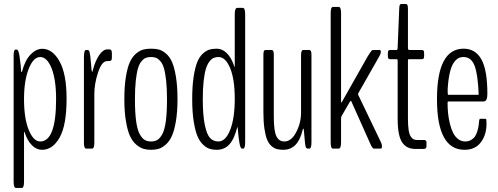

<svg xmlns="http://www.w3.org/2000/svg" viewBox="-20 -740 2480 956"><path d="M59.1 195.8Q47.9 195.8 47.9 164.6V-463.4Q47.9 -493.2 57.6 -493.2H63Q73.2 -493.2 78.1 -454.1Q85 -402.8 85 -386.2Q85.9 -380.9 87.4 -380.9Q88.4 -380.9 89.8 -384.3Q104.5 -439.9 132.3 -468.5Q160.2 -497.1 190.4 -497.1Q241.2 -497.1 276.4 -434.6Q311.5 -372.1 311.5 -248Q311.5 -117.2 277.1 -55.7Q242.7 5.9 189 5.9Q162.1 5.9 139.4 -16.4Q116.7 -38.6 102.5 -81.1Q101.6 -84 100.6 -84Q99.6 -84 99.6 -79.1V164.6Q99.6 195.8 88.4 195.8ZM180.2 -35.6Q259.3 -35.6 259.3 -246.6Q259.3 -344.2 236.8 -400.1Q214.4 -456.1 180.2 -456.1Q146 -456.1 122.8 -397Q99.6 -337.9 99.6 -246.6Q99.6 -150.9 123 -93.3Q146.5 -35.6 180.2 -35.6Z M409.7 0Q397.9 0 397.9 -28.3V-453.6Q397.9 -491.2 408.2 -491.2H416Q421.9 -491.2 424.6 -484.6Q427.2 -478 429.7 -460L436 -391.1Q438 -381.3 439.5 -381.3L442.4 -391.1Q454.1 -436 473.6 -465.1Q493.2 -494.1 514.6 -494.1Q514.6 -494.1 522.5 -494.1Q530.8 -494.1 533.9 -490Q537.1 -485.8 537.1 -473.6V-456.1Q537.1 -444.3 534.7 -440.4Q532.2 -436.5 525.9 -436.5L510.3 -435.5Q485.8 -433.1 467.8 -377.9Q449.7 -322.8 449.7 -271.5V-28.3Q449.7 0 438 0Z M811.5 -246.1Q811.5 -300.8 807.1 -340.1Q802.7 -379.4 795.9 -401.6Q789.1 -423.8 777.8 -436.3Q766.6 -448.7 756.3 -452.4Q746.1 -456.1 731.9 -456.1Q717.8 -456.1 707.3 -452.4Q696.8 -448.7 685.5 -436Q674.3 -423.3 667.5 -401.1Q660.6 -378.9 656.2 -339.8Q651.9 -300.8 651.9 -246.1Q651.9 -180.7 657.7 -137.5Q663.6 -94.2 675.3 -72.8Q687 -51.3 700.2 -43.5Q713.4 -35.6 731.9 -35.6Q750.5 -35.6 763.4 -43.2Q776.4 -50.8 788.1 -72Q799.8 -93.3 805.7 -136.7Q811.5 -180.2 811.5 -246.1ZM732.4 5.9Q711.4 5.9 694.6 1Q677.7 -3.9 658.9 -19.5Q640.1 -35.2 627.7 -61.8Q615.2 -88.4 607.2 -135.5Q599.1 -182.6 599.1 -246.1Q599.1 -310.5 606.9 -357.9Q614.7 -405.3 627 -431.6Q639.2 -458 657.7 -473.4Q676.3 -488.8 693.4 -493.2Q710.4 -497.6 732.4 -497.6Q754.4 -497.6 771.2 -493.2Q788.1 -488.8 806.4 -473.4Q824.7 -458 836.4 -431.6Q848.1 -405.3 856 -357.9Q863.8 -310.5 863.8 -246.1Q863.8 -182.6 855.7 -135.5Q847.7 -88.4 835.4 -62Q823.2 -35.6 804.9 -19.8Q786.6 -3.9 769.8 1Q752.9 5.9 732.4 5.9Z M1162.1 -109.4Q1147 -48.3 1122.1 -21.2Q1097.2 5.9 1059.1 5.9Q1040 5.9 1024.4 1.2Q1008.8 -3.4 991.7 -19.3Q974.6 -35.2 963.4 -61.5Q952.1 -87.9 944.6 -135Q937 -182.1 937 -246.1Q937 -309.1 943.8 -355.2Q950.7 -401.4 961.2 -428.5Q971.7 -455.6 988.3 -471.4Q1004.9 -487.3 1021.2 -492.4Q1037.6 -497.6 1058.6 -497.6Q1086.4 -497.6 1108.9 -475.8Q1131.3 -454.1 1146 -411.1Q1146 -410.6 1147 -408.4Q1147.9 -406.2 1148.4 -405.3Q1148.9 -405.3 1148.9 -411.6V-668.9Q1148.9 -700.7 1161.1 -700.7H1189Q1200.7 -700.7 1200.7 -668.9V-32.7Q1200.7 0 1190.9 0H1185.1Q1177.7 0 1173.1 -23.7Q1168.5 -47.4 1166 -76.4Q1163.6 -105.5 1162.1 -109.4ZM1148.9 -247.1Q1148.9 -345.2 1126 -400.6Q1103 -456.1 1067.9 -456.1Q1053.7 -456.1 1043 -451.2Q1032.2 -446.3 1022 -432.6Q1011.7 -418.9 1004.9 -396.2Q998 -373.5 993.9 -335.9Q989.7 -298.3 989.7 -247.6Q989.7 -166 999.8 -117.9Q1009.8 -69.8 1026.1 -52.7Q1042.5 -35.6 1067.4 -35.6Q1103.5 -35.6 1126.2 -93.5Q1148.9 -151.4 1148.9 -247.1Z M1390.6 5.9Q1371.6 5.9 1357.7 2Q1343.8 -2 1330.6 -13.9Q1317.4 -25.9 1309.3 -46.4Q1301.3 -66.9 1296.4 -100.8Q1291.5 -134.8 1291.5 -182.1V-466.3Q1291.5 -481 1294.2 -486.1Q1296.9 -491.2 1302.7 -491.2H1332Q1337.9 -491.2 1340.6 -486.1Q1343.3 -481 1343.3 -466.3V-159.7Q1343.3 -88.4 1356 -62Q1368.7 -35.6 1396 -35.6Q1430.7 -35.6 1454.8 -81.8Q1479 -127.9 1479 -180.2V-466.3Q1479 -491.2 1490.7 -491.2H1519Q1524.9 -491.2 1527.8 -486.1Q1530.8 -481 1530.8 -466.3V-31.7Q1530.8 0 1520 0H1513.7Q1507.3 0 1504.2 -4.4Q1501 -8.8 1499 -25.4L1492.7 -93.3Q1491.7 -99.6 1489.7 -99.6Q1487.8 -99.6 1486.8 -92.8Q1463.9 5.9 1390.6 5.9Z M1637.7 0Q1626.5 0 1626.5 -31.7V-673.8Q1626.5 -705.6 1637.7 -705.6H1666.5Q1678.2 -705.6 1678.2 -673.8V-234.9Q1678.2 -229.5 1680.2 -229.5L1681.6 -231L1811.5 -460.4Q1817.4 -469.7 1819.6 -472.9Q1821.8 -476.1 1825.7 -481.7Q1829.6 -487.3 1832.5 -489.3Q1835.4 -491.2 1837.9 -491.2H1871.1Q1876 -491.2 1876 -481.9Q1876 -472.2 1869.1 -460.4L1764.6 -276.9Q1762.7 -272.9 1762.7 -271Q1762.7 -269.5 1763.7 -267.8Q1764.6 -266.1 1764.6 -265.6L1877 -31.2Q1881.8 -21.5 1881.8 -11.7Q1881.8 0 1876 0H1841.8Q1833.5 0 1821.3 -29.8L1730 -233.9Q1729 -237.8 1726.6 -237.8Q1725.6 -237.8 1723.6 -235.4Q1719.2 -228.5 1708.5 -210.2Q1697.8 -191.9 1689.5 -177Q1681.2 -162.1 1680.7 -162.1Q1678.2 -156.2 1678.2 -147.5V-31.7Q1678.2 0 1666.5 0Z M2048.3 1.5Q2027.3 1.5 2012 -5.4Q1996.6 -12.2 1984.4 -28.3Q1972.2 -44.4 1966.1 -74.7Q1960 -105 1960 -148.9V-437Q1960 -445.3 1955.1 -445.3H1922.9Q1916.5 -445.3 1913.8 -448.5Q1911.1 -451.7 1911.1 -463.4V-472.7Q1911.1 -484.4 1913.8 -487.8Q1916.5 -491.2 1922.9 -491.2H1955.1Q1960 -491.2 1960 -504.4L1967.8 -696.3Q1968.3 -710.9 1970.7 -715.6Q1973.1 -720.2 1979 -720.2H2000Q2005.9 -720.2 2008.5 -715.6Q2011.2 -710.9 2011.2 -696.3V-504.4Q2011.2 -491.2 2016.6 -491.2H2080.1Q2086.4 -491.2 2089.1 -487.8Q2091.8 -484.4 2091.8 -472.7V-463.4Q2091.8 -451.7 2089.1 -448.5Q2086.4 -445.3 2080.1 -445.3H2016.6Q2013.2 -445.3 2012.2 -443.8Q2011.2 -442.4 2011.2 -437V-149.9Q2011.2 -115.2 2014.6 -93Q2018.1 -70.8 2025.1 -60.3Q2032.2 -49.8 2039.6 -46.4Q2046.9 -43 2057.6 -43H2089.8Q2103.5 -43 2103.5 -32.7V-11.7Q2103.5 1.5 2089.8 1.5Z M2293 5.9Q2155.8 5.9 2155.8 -246.1Q2155.8 -497.6 2288.6 -497.6Q2347.2 -497.6 2377 -444.3Q2406.7 -391.1 2406.7 -271.5Q2406.7 -234.9 2388.2 -234.9H2211.4Q2208.5 -234.9 2208.5 -227.5Q2208.5 -200.2 2211.2 -174.8Q2213.9 -149.4 2220.2 -123.5Q2226.6 -97.7 2236.1 -78.6Q2245.6 -59.6 2261 -47.6Q2276.4 -35.6 2295.9 -35.6Q2313 -35.6 2325.7 -43.2Q2338.4 -50.8 2345.2 -60.8Q2352.1 -70.8 2356.7 -86.7Q2361.3 -102.5 2363 -113.5Q2364.7 -124.5 2365.7 -139.2Q2367.7 -148.4 2370.1 -148.4H2395.5Q2401.4 -148.4 2401.9 -142.1V-133.8Q2402.3 -125 2402.3 -123Q2402.3 -68.8 2374.3 -31.5Q2346.2 5.9 2293 5.9ZM2210.4 -268.1Q2210.4 -268.1 2362.8 -268.1Q2363.3 -268.1 2363.3 -272.5Q2359.4 -370.6 2342.8 -413.3Q2326.2 -456.1 2287.6 -456.1Q2272.9 -456.1 2261.2 -449.5Q2249.5 -442.9 2238.3 -426.3Q2227.1 -409.7 2219.5 -377Q2211.9 -344.2 2209 -296.9Q2209 -268.1 2210.4 -268.1Z"/></svg>

Font: BenchNine Light
Style: Regular
Weight: 300
Version: Version 1 ; ttfautohint (v0.92.18-e454-dirty) -l 8 -r 50 -G 